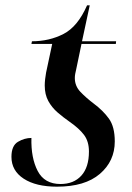

<svg xmlns="http://www.w3.org/2000/svg" viewBox="-20 -691 495 721"><path d="M194 10Q115 10 69 -20Q23 -50 23 -102Q23 -144 47.5 -158.5Q72 -173 98 -173Q96 -98 121.5 -49Q147 0 207 0Q257 0 285.5 -31.5Q314 -63 314 -122Q314 -160 295.5 -184.5Q277 -209 241 -234Q218 -250 196.5 -268.5Q175 -287 161.5 -311.5Q148 -336 148 -370Q148 -381 149.5 -394Q151 -407 153 -418L176 -526H98L100 -536Q165 -536 218.5 -563.5Q272 -591 307 -671H317L288 -536H416L415 -526H286L266 -430Q264 -422 262.5 -414Q261 -406 261 -398Q261 -368 282 -346Q303 -324 332 -302Q367 -276 389 -245.5Q411 -215 411 -160Q411 -86 355 -38Q299 10 194 10Z"/></svg>

Font: Noto Serif Display Medium
Style: Italic
Weight: 500
Italic angle: -12°
Designer: Monotype Design Team
Foundry: Monotype Imaging Inc.
Version: Version 2.009